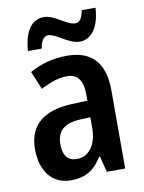

<svg xmlns="http://www.w3.org/2000/svg" viewBox="-85 -806 658 876"><g transform="rotate(-10 244.0 -368.0)"><path d="M81 -605H145C150 -642 166 -660 184 -660C220 -660 271 -606 322 -606C375 -606 414 -655 419 -746H355C349 -711 337 -692 317 -692C275 -692 231 -745 178 -745C112 -745 86 -677 81 -605ZM253 -553C188 -553 128 -537 79 -508L114 -424C158 -447 198 -461 236 -461C285 -461 309 -430 309 -361V-335L235 -332C104 -326 35 -269 35 -157C35 -62 82 10 172 10C242 10 282 -17 318 -74H321L340 0H425V-363C425 -489 367 -553 253 -553ZM261 -256 309 -258V-208C309 -128 270 -81 216 -81C176 -81 153 -106 153 -160C153 -219 184 -252 261 -256Z"/></g></svg>

Font: Noto Sans Arabic UI Cn SmBd
Style: Regular
Weight: 600
Width: 3
Designer: Monotype Design Team, Nadine Chahine and Nizar Qandah
Foundry: Monotype Imaging Inc.
Version: Version 2.010